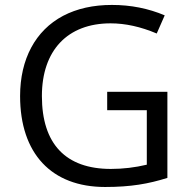

<svg xmlns="http://www.w3.org/2000/svg" viewBox="-20 -744 768 774"><path d="M571.8 -299.8H412.1V-374H654.8V-26.9C579.1 -2.9 506.8 9.8 403.8 9.8C187.5 9.8 61 -125 61 -356.9C61 -505.4 122.6 -621.1 234.4 -680.2C290.5 -709.5 356 -724.1 431.2 -724.1C507.3 -724.1 578.1 -710 644 -682.1L611.8 -608.9C547.4 -636.2 485.4 -649.9 425.8 -649.9C252 -649.9 148.9 -540.5 148.9 -356.9C148.9 -164.1 244.6 -63 426.8 -63C476.1 -63 524.4 -68.8 571.8 -80.1Z"/></svg>

Font: OpenSansEmoji
Style: Regular
Weight: 400
Foundry: MorbZ
Version: Version 1.000;PS 001.000;hotconv 1.0.70;makeotf.lib2.5.58329